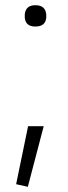

<svg xmlns="http://www.w3.org/2000/svg" viewBox="-20 -563 261 738"><path d="M42 145 88 -78H148L87 155ZM116 -461Q75 -461 75 -501Q75 -543 116 -543Q158 -543 158 -501Q158 -461 116 -461Z"/></svg>

Font: Encode Sans Compressed
Style: Light
Weight: 300
Designer: Pablo Impallari, Andres Torresi
Foundry: Pablo Impallari, Andres Torresi
Version: Version 1.000; ttfautohint (v1.00) -l 8 -r 50 -G 200 -x 14 -